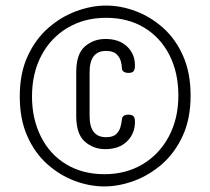

<svg xmlns="http://www.w3.org/2000/svg" viewBox="-20 -705 756 690"><path d="M355 -35Q302 -35 248.5 -55Q195 -75 150 -115Q105 -155 78 -216Q51 -277 51 -358Q51 -442 79.5 -503.5Q108 -565 154 -605Q200 -645 254.5 -665Q309 -685 361 -685Q414 -685 467.5 -665Q521 -645 566 -605Q611 -565 638 -504Q665 -443 665 -362Q665 -278 636.5 -216.5Q608 -155 562 -115Q516 -75 461.5 -55Q407 -35 355 -35ZM355 -79Q433 -79 493 -115Q553 -151 587 -215Q621 -279 621 -362Q621 -444 589 -507Q557 -570 498.5 -605.5Q440 -641 361 -641Q284 -641 223.5 -605.5Q163 -570 129 -506Q95 -442 95 -358Q95 -278 127 -214Q159 -150 218 -114.5Q277 -79 355 -79ZM358 -169Q316 -169 285 -196Q254 -223 254 -288V-446Q254 -511 285 -538Q316 -565 359 -565Q408 -565 436.5 -538Q465 -511 465 -470Q465 -454 459.5 -448.5Q454 -443 442 -443Q431 -443 424.5 -447.5Q418 -452 418 -460Q418 -471 414 -485.5Q410 -500 398 -511Q386 -522 361 -522Q302 -522 302 -446V-288Q302 -212 361 -212Q386 -212 397.5 -223Q409 -234 413 -249Q417 -264 418 -276Q419 -285 425 -289Q431 -293 441 -293Q454 -293 459.5 -287.5Q465 -282 465 -267Q465 -225 436.5 -197Q408 -169 358 -169Z"/></svg>

Font: Dosis ExtraLight
Style: Regular
Weight: 400
Version: Version 3.001; ttfautohint (v1.8.2)